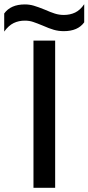

<svg xmlns="http://www.w3.org/2000/svg" viewBox="-93 -892 420 912"><path d="M-73 -828Q-42 -871 25 -871Q47 -871 67.5 -865Q88 -859 120 -846Q147 -834 167.5 -827.5Q188 -821 210 -821Q240 -821 264 -832.5Q288 -844 307 -872V-786Q277 -744 210 -744Q185 -744 162.5 -750.5Q140 -757 111 -770Q82 -782 64 -788Q46 -794 25 -794Q-4 -794 -28 -782.5Q-52 -771 -73 -742ZM66 -699H169V0H66Z"/></svg>

Font: Prompt
Style: Regular
Weight: 400
Designer: Katatrad Team
Foundry: CadsonDemak
Version: Version 1.001